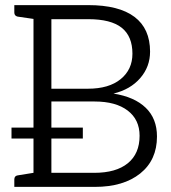

<svg xmlns="http://www.w3.org/2000/svg" viewBox="-20 -731 667 751"><path d="M594 -197Q594 -105 528.5 -52.5Q463 0 351 0H36V-29Q36 -43 49 -45L111 -55V-189H25V-232H111V-657L49 -666Q36 -669 36 -682V-711H325Q445 -711 506 -665Q567 -619 567 -529Q567 -470 528.5 -425.5Q490 -381 424 -365Q506 -352 550 -309.5Q594 -267 594 -197ZM181 -656V-384H324Q406 -384 452 -421.5Q498 -459 498 -521Q498 -589 456 -622.5Q414 -656 325 -656ZM349 -55Q434 -55 480 -92.5Q526 -130 526 -200Q526 -263 479.5 -298.5Q433 -334 350 -334H181V-232H304V-189H181V-55Z"/></svg>

Font: Aleo Light
Style: Regular
Weight: 300
Designer: Alessio Laiso
Foundry: Alessio Laiso
Version: Version 2.000